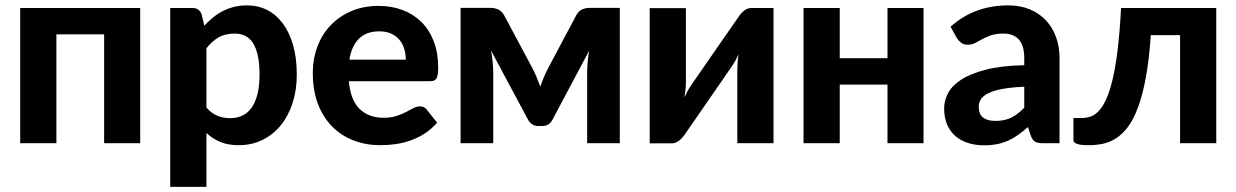

<svg xmlns="http://www.w3.org/2000/svg" viewBox="-20 -546 4714 732"><path d="M514.5 0H377V-415H195V0H57V-515.5H514.5Z M767 -136Q786.5 -113.5 809.2 -104.5Q832 -95.5 858 -95.5Q883 -95.5 903.5 -105Q924 -114.5 938.8 -134.8Q953.5 -155 961.5 -186.5Q969.5 -218 969.5 -261.5Q969.5 -304.5 962.8 -334.5Q956 -364.5 943.8 -383Q931.5 -401.5 914 -409.8Q896.5 -418 875 -418Q838.5 -418 813.8 -403.8Q789 -389.5 767 -362ZM759 -448Q774.5 -465 792 -479.2Q809.5 -493.5 829.5 -503.8Q849.5 -514 872.5 -519.8Q895.5 -525.5 922.5 -525.5Q964 -525.5 998.8 -507.8Q1033.5 -490 1058.5 -456.2Q1083.5 -422.5 1097.5 -373.5Q1111.5 -324.5 1111.5 -261.5Q1111.5 -203.5 1095.8 -154.2Q1080 -105 1051 -69Q1022 -33 981.2 -12.8Q940.5 7.5 890.5 7.5Q848.5 7.5 819.2 -5Q790 -17.5 767 -39V166.5H629V-515.5H714Q740 -515.5 748.5 -491.5Z M1527 -318.5Q1527 -340 1521.2 -359.5Q1515.5 -379 1503 -394Q1490.5 -409 1471.5 -417.8Q1452.5 -426.5 1426 -426.5Q1376.5 -426.5 1348.5 -398.5Q1320.5 -370.5 1312 -318.5ZM1310 -236.5Q1316.5 -164 1351.2 -130.5Q1386 -97 1442 -97Q1470.5 -97 1491.2 -103.8Q1512 -110.5 1527.8 -118.8Q1543.5 -127 1556.2 -133.8Q1569 -140.5 1581.5 -140.5Q1597.5 -140.5 1606.5 -128.5L1646.5 -78.5Q1624.5 -53 1598 -36.2Q1571.5 -19.5 1543 -9.8Q1514.5 0 1485.5 3.8Q1456.5 7.5 1429.5 7.5Q1375.5 7.5 1328.8 -10.2Q1282 -28 1247.2 -62.8Q1212.5 -97.5 1192.5 -149Q1172.5 -200.5 1172.5 -268.5Q1172.5 -321 1189.8 -367.5Q1207 -414 1239.5 -448.5Q1272 -483 1318.5 -503.2Q1365 -523.5 1423.5 -523.5Q1473 -523.5 1514.8 -507.8Q1556.5 -492 1586.8 -462Q1617 -432 1633.8 -388.2Q1650.5 -344.5 1650.5 -288.5Q1650.5 -273 1649 -263Q1647.5 -253 1644 -247Q1640.5 -241 1634.5 -238.8Q1628.5 -236.5 1619 -236.5Z M2343 -516V0H2218.5V-268Q2218.5 -286 2220.5 -309Q2222.5 -332 2226 -352.5L2086 -89Q2073.5 -65.5 2047.5 -65.5H2032.5Q2007 -65.5 1993.5 -89L1852 -353.5Q1856 -333 1858.2 -309.8Q1860.5 -286.5 1860.5 -268V0H1736V-516H1851Q1865 -516 1879 -510Q1893 -504 1903 -486L2009 -287.5Q2017.5 -271.5 2025.2 -253.2Q2033 -235 2040 -216Q2046.5 -235 2054.2 -253.2Q2062 -271.5 2070.5 -287.5L2176 -486Q2186 -505 2200 -510.5Q2214 -516 2228 -516Z M2929 -515.5V0H2791V-283.5Q2791 -295 2792.2 -309.8Q2793.5 -324.5 2796 -339Q2784.5 -314 2772.5 -296.5Q2771.5 -295.5 2763.5 -283.5Q2755.5 -271.5 2742.5 -252.8Q2729.5 -234 2713.2 -210.5Q2697 -187 2680 -162.5Q2640.5 -105.5 2590.5 -33Q2586.5 -27 2581.2 -21.2Q2576 -15.5 2569.8 -10.5Q2563.5 -5.5 2556.5 -2.5Q2549.5 0.5 2541.5 0.5H2457V-515H2595V-231.5Q2595 -219.5 2593.5 -204.5Q2592 -189.5 2589.5 -175Q2595.5 -188 2601.5 -199Q2607.5 -210 2613.5 -218.5Q2614 -219.5 2622.2 -231.5Q2630.5 -243.5 2643.5 -262.2Q2656.5 -281 2672.8 -304.5Q2689 -328 2706 -352.5Q2745.5 -409.5 2796 -482Q2803.5 -494 2816.2 -504.8Q2829 -515.5 2845 -515.5Z M3501 -515.5V0H3363.5V-223.5H3181.5V0H3043.5V-515.5H3181.5V-324H3363.5V-515.5Z M3885 -215.5Q3834.5 -213 3801 -206.8Q3767.5 -200.5 3747.8 -190.5Q3728 -180.5 3719.8 -167.8Q3711.5 -155 3711.5 -140Q3711.5 -110 3728.2 -97.5Q3745 -85 3775 -85Q3809.5 -85 3834.8 -97.2Q3860 -109.5 3885 -135.5ZM3604 -444Q3649.5 -485 3704.5 -505.2Q3759.5 -525.5 3823.5 -525.5Q3869.5 -525.5 3905.8 -510.5Q3942 -495.5 3967.2 -468.8Q3992.5 -442 4006 -405Q4019.5 -368 4019.5 -324V0H3956.5Q3937 0 3926.8 -5.5Q3916.5 -11 3910 -28.5L3899 -61.5Q3879.5 -44.5 3861.2 -31.5Q3843 -18.5 3823.5 -9.8Q3804 -1 3781.8 3.5Q3759.5 8 3732 8Q3698 8 3670 -1Q3642 -10 3621.8 -27.8Q3601.5 -45.5 3590.5 -72Q3579.5 -98.5 3579.5 -133Q3579.5 -161.5 3594 -190Q3608.5 -218.5 3643.8 -241.8Q3679 -265 3737.8 -280.2Q3796.5 -295.5 3885 -297.5V-324Q3885 -372.5 3864.5 -395.2Q3844 -418 3805.5 -418Q3777 -418 3758 -411.2Q3739 -404.5 3724.8 -396.8Q3710.5 -389 3698 -382.2Q3685.5 -375.5 3669 -375.5Q3654.5 -375.5 3644.8 -382.8Q3635 -390 3628.5 -400Z M4617 0H4479V-412H4367.5Q4361 -318 4348.5 -250.5Q4336 -183 4318.5 -136.2Q4301 -89.5 4279.5 -61.2Q4258 -33 4233.5 -17.8Q4209 -2.5 4183 2.5Q4157 7.5 4130.5 7.5Q4099.5 7.5 4086 2.5Q4072.5 -2.5 4072.5 -12V-96H4103.5Q4119.5 -96 4135.5 -100.8Q4151.5 -105.5 4166.8 -120.5Q4182 -135.5 4195.5 -163.5Q4209 -191.5 4220.5 -238Q4232 -284.5 4240.5 -352.5Q4249 -420.5 4254 -515.5H4617Z"/></svg>

Font: Lato 2
Style: Regular
Weight: 800
Designer: Lukasz Dziedzic with Adam Twardoch and Botio Nikoltchev
Foundry: tyPoland Lukasz Dziedzic
Version: Version 2.015; 2015-08-06; http://www.latofonts.com/